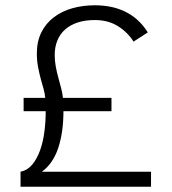

<svg xmlns="http://www.w3.org/2000/svg" viewBox="-20 -710 653 730"><path d="M58.1 0V-57.1Q84.5 -62.5 102.5 -84.2Q120.6 -106 132.1 -137.7Q143.6 -169.4 148.7 -208.3Q153.8 -247.1 153.8 -287.1H69.8V-337.9H151.9Q150.9 -353.5 145.8 -371.3Q140.6 -389.2 135 -409.9Q129.4 -430.7 124.8 -454.8Q120.1 -479 120.1 -506.8Q120.1 -552.7 137.2 -586.9Q154.3 -621.1 184.3 -644Q214.4 -667 254.4 -678.5Q294.4 -689.9 340.8 -689.9Q371.6 -689.9 400.1 -684.3Q428.7 -678.7 454.3 -666.5Q480 -654.3 502 -634.8Q523.9 -615.2 542 -586.9L487.8 -551.8Q464.8 -587.9 428 -610.8Q391.1 -633.8 340.8 -633.8Q303.2 -633.8 274.7 -624.3Q246.1 -614.7 226.8 -597.2Q207.5 -579.6 197.8 -555.2Q188 -530.8 188 -501Q188 -478.5 192.1 -456.5Q196.3 -434.6 201.9 -414.1Q207.5 -393.6 212.6 -374.3Q217.8 -355 219.2 -337.9H403.8V-287.1H221.2Q221.2 -207 201.4 -147.5Q181.6 -87.9 139.2 -57.1H554.2V0Z"/></svg>

Font: Clear Sans Light
Style: Regular
Weight: 300
Foundry: Intel Corporation
Version: Version 1.00